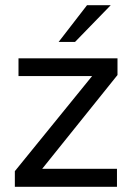

<svg xmlns="http://www.w3.org/2000/svg" viewBox="-20 -717 512 737"><path d="M37 0V-60L349 -444L353 -425H51V-493H431V-429L121 -43L118 -69H429V0ZM205 -556 314 -697H405L268 -556Z"/></svg>

Font: Hanken Grotesk
Style: Regular
Weight: 400
Designer: Alfredo Marco Pradil
Foundry: Hanken Design Co.
Version: Version 3.013